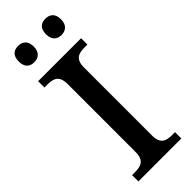

<svg xmlns="http://www.w3.org/2000/svg" viewBox="-295 -939 967 967"><g transform="rotate(-45 188.0 -455.5)"><path d="M283 -795C312 -795 337 -811 337 -853C337 -896 312 -911 283 -911C254 -911 230 -896 230 -853C230 -811 254 -795 283 -795ZM89 -795C118 -795 143 -811 143 -853C143 -896 118 -911 89 -911C59 -911 36 -896 36 -853C36 -811 59 -795 89 -795ZM35 0H341V-45H320C280 -45 247 -54 247 -115V-599C247 -660 280 -669 320 -669H341V-714H35V-669H56C97 -669 130 -660 130 -599V-115C130 -54 97 -45 56 -45H35Z"/></g></svg>

Font: Noto Serif Medium
Style: Regular
Weight: 500
Designer: Monotype Design Team
Foundry: Monotype Imaging Inc.
Version: Version 2.013